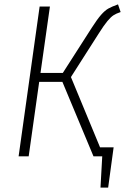

<svg xmlns="http://www.w3.org/2000/svg" viewBox="-20 -714 571 877"><path d="M437 -41H499L474 143H439L447 0H407L265 -340H159L111 0H65L161 -684H208L165 -381H267L399 -587Q424 -626 441.5 -646Q459 -666 475 -675Q491 -684 519 -694L531 -659Q510 -652 498 -644Q486 -636 470.5 -617.5Q455 -599 431 -561L304 -362Z"/></svg>

Font: Fira Sans Condensed ExtraLight
Style: Italic
Weight: 275
Width: 3
Italic angle: -8°
Designer: Carrois Corporate & Edenspiekermann AG
Foundry: Carrois Corporate GbR & Edenspiekermann AG
Version: Version 4.203